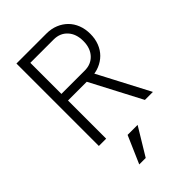

<svg xmlns="http://www.w3.org/2000/svg" viewBox="-276 -801 1153 1153"><g transform="rotate(-45 300.0 -225.0)"><path d="M162 -380V-644H360Q414 -644 447 -608Q480 -572 480 -512Q480 -452 447 -416Q414 -380 360 -380ZM100 0H162V-324H338L305 -355L491 0H559L373 -355L355 -324Q396 -324 430 -338Q464 -352 488.5 -376.5Q513 -401 526.5 -435.5Q540 -470 540 -512Q540 -554 526.5 -588.5Q513 -623 488.5 -647.5Q464 -672 430 -686Q396 -700 355 -700H100ZM354 75H269L193 250H248Z"/></g></svg>

Font: CommitMonoV142 ExtLt
Style: Regular
Weight: 200
Monospace: yes
Designer: Eigil Nikolajsen
Foundry: Eigil Nikolajsen
Version: Version 1.142